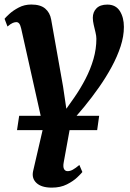

<svg xmlns="http://www.w3.org/2000/svg" viewBox="-25 -588 585 861"><path d="M307.9 -150.4Q336.1 -191 358.6 -234.6Q381.1 -278.1 394.2 -323.4Q407.2 -368.7 407.2 -413.9Q407.2 -426.4 403.2 -443Q399.2 -459.6 395.2 -476.8Q391.2 -494 391.2 -508.2Q391.2 -534 407.7 -550.7Q424.1 -567.4 456.4 -567.4Q493.9 -567.4 512.3 -538.6Q530.6 -509.8 530.6 -467.2Q530.6 -425.2 515.8 -379.9Q501 -334.7 475.9 -288.3Q450.8 -241.9 418.9 -196.4Q387 -151 352.6 -109Q337 -90.8 322 -73Q306.9 -55.1 293.3 -38.9L260.7 140.2Q257.1 159.5 261.9 169.5Q266.8 179.5 278.3 179.5Q289.8 179.5 301.8 172.8Q313.8 166.2 330.9 151.8L344.4 183.4Q339 190.4 321.3 207.4Q303.5 224.4 274.8 238.9Q246.2 253.4 207.3 253.4Q161.3 253.4 138.9 232.8Q116.4 212.2 123.4 179.6L169 -17.3L70.1 -459.5Q66.2 -476.4 60.9 -482.6Q55.7 -488.8 48.2 -488.8Q41.5 -488.8 32.5 -485.3Q23.5 -481.8 8.6 -469.1L-4.5 -503.7Q-0.2 -509.7 16.6 -525.2Q33.4 -540.8 58.9 -554.2Q84.3 -567.7 115.2 -567.7Q156.5 -567.7 177.7 -549.5Q199 -531.4 204.4 -500.7L257.8 -199.8L272.5 -100.3ZM51.3 -4.4 61 -68.8H419.7L410.7 -4.4Z"/></svg>

Font: Merriweather 7pt Light
Style: Italic
Weight: 300
Italic angle: -7.8°
Designer: Eben Sorkin
Foundry: Eben Sorkin
Version: Version 2.200;gftools[0.9.31]